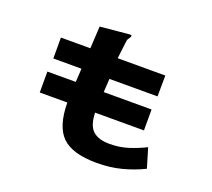

<svg xmlns="http://www.w3.org/2000/svg" viewBox="-105 -724 961 871"><g transform="rotate(20 375.0 -288.5)"><path d="M88 -201V-302H225L229 -367H93V-468H235L241 -575L380 -588H390L391 -580Q386 -573 381.5 -566Q377 -559 376 -543L367 -468H597L596 -367H364L360 -302H591V-201H355Q357 -139 384 -114.5Q411 -90 465 -90Q513 -90 555 -103.5Q597 -117 635 -136L663 -42Q612 -17 557 -3Q502 11 440 11Q322 11 272 -37.5Q222 -86 221 -201Z"/></g></svg>

Font: Inconsolata ExtraExpanded ExtraBold
Style: Regular
Weight: 800
Width: 8
Monospace: yes
Designer: Raph Levien, Cyreal, Brenton Simpson
Foundry: Raph Levien, Cyreal, Google
Version: Version 3.001; ttfautohint (v1.8.2.53-6de2)